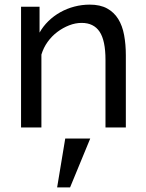

<svg xmlns="http://www.w3.org/2000/svg" viewBox="-20 -551 630 830"><path d="M524 0H436V-292Q436 -376 410.5 -414Q385 -452 333 -452Q306 -452 279 -441.5Q252 -431 228 -413Q204 -395 186 -370Q168 -345 159 -315V0H71V-522H151V-410Q166 -437 189 -459.5Q212 -482 240.5 -498Q269 -514 301.5 -522.5Q334 -531 368 -531Q413 -531 443 -514.5Q473 -498 491 -469Q509 -440 516.5 -399.5Q524 -359 524 -312ZM227 259 262 48H370L283 259Z"/></svg>

Font: Rising Sun
Style: Regular
Weight: 400
Designer: Matt McInerney, Pablo Impallari, Rodrigo Fuenzalida (Raleway font), Stephen Hutchings (Greek), Cristiano Sobral (main ch
Foundry: The Rising Sun Project Authors
Version: Version 4.327; ttfautohint (v1.8.4.7-5d5b-dirty)